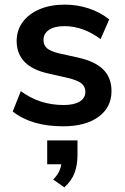

<svg xmlns="http://www.w3.org/2000/svg" viewBox="-20 -538 541 830"><path d="M35 -56 70 -144Q151 -84 255 -84Q300 -84 324.5 -99Q349 -114 349 -141Q349 -164 332 -177.5Q315 -191 274 -201L190 -220Q52 -250 52 -361Q52 -407 78 -442.5Q104 -478 151 -498Q198 -518 260 -518Q314 -518 364 -501.5Q414 -485 452 -454L415 -369Q339 -425 259 -425Q216 -425 192 -409Q168 -393 168 -365Q168 -343 182.5 -330Q197 -317 232 -308L318 -289Q393 -272 427.5 -236.5Q462 -201 462 -144Q462 -74 406 -33Q350 8 253 8Q116 8 35 -56ZM315 69V131Q315 175 302.5 209Q290 243 258 272L210 238Q240 208 245 172H184V69Z"/></svg>

Font: Muli
Style: Bold
Weight: 700
Designer: Vernon Adams
Foundry: Vernon Adams
Version: Version 2.001